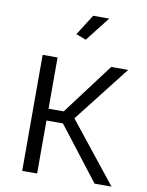

<svg xmlns="http://www.w3.org/2000/svg" viewBox="-83 -790 650 849"><g transform="rotate(10 242.0 -365.0)"><path d="M338 -730 252 -620 207 -637 266 -730ZM211 -291 384 -521H460L263 -269L477 0H401L217 -238H143V0H76V-521H143V-291Z"/></g></svg>

Font: Raleway
Style: Regular
Weight: 400
Designer: Matt McInerney, Pablo Impallari, Rodrigo Fuenzalida
Foundry: Matt McInerney, Pablo Impallari, Rodrigo Fuenzalida
Version: Version 1.000;PS 001.001;hotconv 1.0.56; ttfautohint (v1.5)